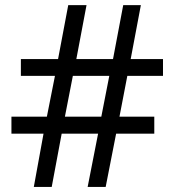

<svg xmlns="http://www.w3.org/2000/svg" viewBox="-20 -734 686 754"><path d="M480 -436 449.2 -275.9H585.9V-209H436L395 0H324.2L365.2 -209H222.2L183.1 0H112.8L150.9 -209H24.9V-275.9H164.1L195.8 -436H62V-502H208L248 -713.9H319.8L279.8 -502H423.8L463.9 -713.9H533.2L493.2 -502H620.1V-436ZM234.9 -275.9H377.9L409.2 -436H266.1Z"/></svg>

Font: Noto Sans Historic
Style: Regular
Weight: 400
Designer: Monotype Design Team
Foundry: Monotype Imaging Inc.
Version: Version 0.71 uh